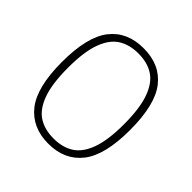

<svg xmlns="http://www.w3.org/2000/svg" viewBox="-196 -909 1078 1078"><g transform="rotate(45 343.0 -370.0)"><path d="M72.5 -370Q72.5 -570 142.5 -659.5Q212.5 -749 343 -749Q473.5 -749 543.5 -659.5Q613.5 -570 613.5 -370Q613.5 -170.5 542.8 -80.8Q472 9 343 9Q214 9 143.2 -80.8Q72.5 -170.5 72.5 -370ZM566.5 -368Q566.5 -495 539.5 -569.8Q512.5 -644.5 463.2 -676Q414 -707.5 343 -707.5Q272 -707.5 222.8 -676.2Q173.5 -645 146.5 -571Q119.5 -497 119.5 -372Q119.5 -245 146.5 -170.2Q173.5 -95.5 222.8 -64Q272 -32.5 343 -32.5Q414 -32.5 463.2 -63.8Q512.5 -95 539.5 -169Q566.5 -243 566.5 -368Z"/></g></svg>

Font: Encode Sans Expanded ExtraLight
Style: Regular
Weight: 275
Width: 7
Designer: Multiple Designers
Foundry: Impallari Type
Version: Version 2.000